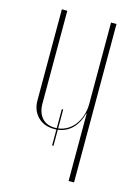

<svg xmlns="http://www.w3.org/2000/svg" viewBox="-109 -758 579 818"><g transform="rotate(15 180.5 -349.5)"><path d="M275 -297Q262 -249 232.5 -223.5Q203 -198 160 -198Q114 -198 87 -226Q60 -254 60 -297V-699H84V-291Q84 -251 104 -227.5Q124 -204 162 -204Q188 -204 209.5 -215Q231 -226 246 -245Q261 -264 269 -288.5Q277 -313 277 -341V-699H301V0H277V-297ZM170 -288H176V-128H170Z"/></g></svg>

Font: Moniqa Thin Display
Style: Regular
Weight: 100
Designer: Rajesh Rajput
Foundry: Rajesh Rajput
Version: Version 1.000